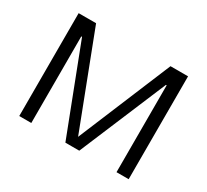

<svg xmlns="http://www.w3.org/2000/svg" viewBox="-136 -885 1177 1093"><g transform="rotate(30 453.0 -338.0)"><path d="M173.8 0V-569.1H178.7L397.8 0H489.1L729.1 -571.1H733.9V0H813.8V-676.2H698.4L443.9 -64.9L209.2 -676.2H94.6V0Z"/></g></svg>

Font: Estedad VF
Style: Regular
Weight: 100
Designer: Amin Abedi
Version: Version 7.3